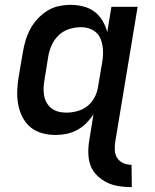

<svg xmlns="http://www.w3.org/2000/svg" viewBox="-20 -548 640 791"><path d="M523 223Q496 223 470 219Q444 215 422 204.5Q400 194 381.5 176.5Q363 159 354 136.5Q345 114 344 87.5Q343 61 347 35L365 -77Q352 -57 335 -40Q318 -23 297 -12Q276 -1 253.5 3.5Q231 8 209 8Q180 8 153 0.5Q126 -7 105.5 -24Q85 -41 72.5 -65.5Q60 -90 55 -117.5Q50 -145 51 -174Q52 -203 57 -232L74 -332Q78 -356 85 -380Q92 -404 104 -427Q116 -450 134 -469.5Q152 -489 174 -503Q196 -517 221 -522.5Q246 -528 270 -528Q297 -528 323 -521.5Q349 -515 369 -500Q389 -485 402 -463Q415 -441 422 -416L439 -520H547L455 35Q452 53 453 71Q454 89 463 103Q472 117 488 124Q504 131 522 131ZM253 -84Q275 -84 298 -90Q321 -96 340 -111Q359 -126 370 -147.5Q381 -169 384 -191L401 -291Q404 -308 404.5 -325.5Q405 -343 402.5 -359Q400 -375 393.5 -390Q387 -405 374.5 -415.5Q362 -426 346.5 -431Q331 -436 313 -436Q290 -436 265.5 -428.5Q241 -421 222.5 -403.5Q204 -386 193.5 -363Q183 -340 179 -317L163 -217Q160 -201 159.5 -184.5Q159 -168 162 -152.5Q165 -137 173 -123.5Q181 -110 193 -101Q205 -92 220.5 -88Q236 -84 253 -84Z"/></svg>

Font: Iosevka Aile Semibold
Style: Italic
Weight: 600
Italic angle: -9°
Designer: Belleve Invis
Foundry: Belleve Invis
Version: Version 31.1.0; ttfautohint (v1.8.4)